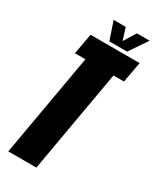

<svg xmlns="http://www.w3.org/2000/svg" viewBox="-202 -851 748 912"><g transform="rotate(30 172.0 -395.5)"><path d="M14 0H168L266.5 -562H324L344.5 -675H75.5L55 -562H112.5ZM168.5 -692.5H266L332.5 -791H263L222 -725L201.5 -791H135Z"/></g></svg>

Font: Anybody UltraCondensed ExtraBold
Style: Italic
Weight: 800
Width: 1
Italic angle: -10°
Version: Version 1.113;gftools[0.9.25]